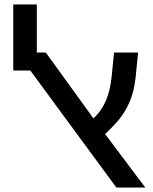

<svg xmlns="http://www.w3.org/2000/svg" viewBox="-20 -835 681 855"><path d="M498 0H627L448 -238C483 -271 509 -299 525 -323C542 -347 554 -372 564 -399C574 -426 580 -457 584 -491L595 -601H488L477 -493C469 -414 445 -352 396 -308L184 -601H144V-815H39V-521H115Z"/></svg>

Font: Noto Sans Hebrew Droid Medium
Style: Regular
Weight: 500
Designer: Monotype Design Team
Foundry: Monotype Imaging Inc.
Version: Version 1.100